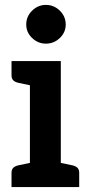

<svg xmlns="http://www.w3.org/2000/svg" viewBox="-20 -763 360 783"><path d="M102 0V-514H228V0ZM27 0V-58Q27 -72 34.5 -79Q42 -86 56 -89L113 -101L126 0ZM204 0 217 -101 274 -89Q288 -86 295.5 -79Q303 -72 303 -58V0ZM126 -514 113 -413 56 -425Q42 -428 34.5 -435Q27 -442 27 -456V-514ZM167 -585Q135 -585 111 -608Q87 -631 87 -663Q87 -696 111 -719.5Q135 -743 167 -743Q200 -743 224 -719.5Q248 -696 248 -663Q248 -631 224 -608Q200 -585 167 -585Z"/></svg>

Font: Aleo
Style: Bold
Weight: 700
Designer: Alessio Laiso
Foundry: Alessio Laiso
Version: Version 2.001;gftools[0.9.29]